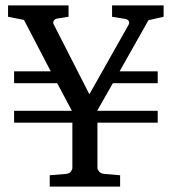

<svg xmlns="http://www.w3.org/2000/svg" viewBox="-20 -691 636 711"><path d="M529.8 -616.2 422.9 -426.8H564V-382.8H397.9L339.8 -280.8H564V-236.8H340.8V-68.8Q340.8 -63.5 347.2 -55.7Q353.5 -47.9 367.2 -46.9L424.8 -42V0H164.1V-42L223.1 -46.9Q236.8 -47.9 242.4 -55.7Q248 -63.5 248 -68.8V-236.8H32.2V-280.8H246.1L191.9 -382.8H32.2V-426.8H168L68.8 -617.2L9.8 -628.9V-670.9H233.9V-628.9L190.9 -622.1Q182.6 -620.6 179 -614Q175.3 -607.4 179.2 -600.1L311 -341.8L456.1 -599.1Q457.5 -601.1 458.3 -604.5Q459 -607.9 457.8 -611.1Q456.5 -614.3 453.1 -617.2Q449.7 -620.1 442.9 -621.1L395 -628.9V-670.9H585.9V-628.9Z"/></svg>

Font: Charis SIL Afr
Style: Regular
Weight: 400
Foundry: SIL International
Version: Version 5.000